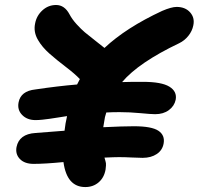

<svg xmlns="http://www.w3.org/2000/svg" viewBox="-20 -777 804 777"><path d="M116.2 -113.8Q79.6 -113.8 60.5 -133.5Q41.5 -153.3 46.9 -182.1Q57.6 -234.4 123 -238.8Q124.5 -238.8 241.2 -248Q244.6 -278.8 251 -305.2V-307.1Q238.8 -305.2 215.1 -301.5Q191.4 -297.9 179.7 -296.1Q168 -294.4 152.1 -292.7Q136.2 -291 124 -291Q89.8 -291 69.6 -311.8Q49.3 -332.5 55.2 -362.8Q64 -408.7 123 -415Q214.8 -428.7 292 -435.1Q293.9 -438.5 303.2 -457Q282.2 -479 245.8 -506.6Q209.5 -534.2 179.9 -560.3Q150.4 -586.4 133.8 -615.2Q114.7 -647.5 122.1 -682.1Q127.9 -713.4 151.6 -735.1Q175.3 -756.8 207 -756.8Q241.2 -756.8 261.2 -719.2Q272 -698.7 290.3 -678.7Q308.6 -658.7 323 -646.5Q337.4 -634.3 364.3 -613.5Q391.1 -592.8 402.8 -583Q490.2 -665 636.2 -732.9Q673.8 -749 694.8 -749Q730 -749 749.5 -726.8Q769 -704.6 762.2 -673.8Q757.8 -651.4 742.4 -632.1Q727.1 -612.8 705.1 -602.1Q541 -523.9 474.1 -444.8Q501 -445.8 558.1 -445.8Q633.8 -445.8 665.5 -426.3Q697.3 -406.7 690.9 -373Q685.5 -347.7 663.3 -331.3Q641.1 -314.9 607.9 -314.9Q590.8 -314.9 547.9 -319.1Q504.9 -323.2 463.9 -323.2Q435.5 -323.2 410.2 -321.8Q409.2 -318.8 407.5 -312.5Q405.8 -306.2 404.8 -303.2Q403.3 -294.9 397.9 -262.2Q478 -266.1 522 -266.1Q593.8 -266.1 621.1 -247.8Q648.4 -229.5 642.1 -195.8Q637.2 -168.9 614.3 -153.6Q591.3 -138.2 557.1 -138.2Q542.5 -138.2 513.9 -139.6Q485.4 -141.1 461.9 -141.1Q442.9 -141.1 402.8 -139.2Q407.7 -123 408.7 -116.5Q409.7 -109.9 407.2 -90.8Q401.4 -58.1 379.2 -39.1Q356.9 -20 325.2 -20Q250.5 -20 236.8 -121.1Q161.6 -113.8 116.2 -113.8Z"/></svg>

Font: Shantell Sans Bouncy
Style: Bold Italic
Weight: 700
Italic angle: -11.31°
Designer: Stephen Nixon, Anya Danilova, Shantell Martin
Foundry: Arrow Type
Version: Version 1.006;[9816181b4]